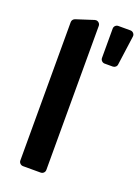

<svg xmlns="http://www.w3.org/2000/svg" viewBox="-145 -827 651 892"><g transform="rotate(20 180.5 -381.5)"><path d="M66.1 -20.6V-704.5Q66.1 -711.3 70.1 -716.6Q74.2 -721.9 80.6 -724.1L167.3 -752.1Q170.5 -753.2 173.7 -753.2Q182.2 -753.2 188.4 -747.2Q194.6 -741.1 194.6 -732.6V-20.6Q194.6 -12.1 188.6 -6Q182.5 0 173.7 0H87Q78.5 0 72.3 -6Q66.1 -12.1 66.1 -20.6ZM280.2 -577.4H320.3Q328.1 -577.4 334 -582.6Q339.8 -587.7 340.6 -595.5L360.4 -740.1Q361.9 -749.3 355.6 -756.4Q349.4 -763.5 339.8 -763.5H280.2Q271.7 -763.5 265.6 -757.5Q259.6 -751.4 259.6 -742.9V-598Q259.6 -589.5 265.6 -583.5Q271.7 -577.4 280.2 -577.4Z"/></g></svg>

Font: DeltaSans SemiBold
Style: Regular
Weight: 600
Designer: Rasmus Andersson
Foundry: rsms
Version: Version 3.012